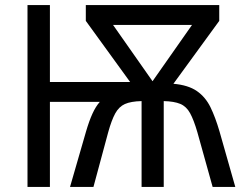

<svg xmlns="http://www.w3.org/2000/svg" viewBox="-20 -734 948 754"><path d="M841 -714V-652L661 -405Q719 -400 753 -376.5Q787 -353 806.5 -313Q826 -273 842 -218L904 0H815L755 -215Q741 -263 726.5 -289.5Q712 -316 688 -326Q664 -336 623 -337V0H536V-337Q494 -336 470.5 -325.5Q447 -315 432.5 -288.5Q418 -262 405 -215L347 0H255L318 -218Q330 -259 343 -287.5Q356 -316 372 -334H176V0H88V-714H176V-412H491L317 -652V-714ZM734 -636H424L579 -415Z"/></svg>

Font: Noto Sans SemiCondensed
Style: Regular
Weight: 400
Width: 4
Designer: Monotype Design Team
Foundry: Monotype Imaging Inc.
Version: Version 2.013; ttfautohint (v1.8.4.7-5d5b)